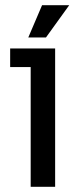

<svg xmlns="http://www.w3.org/2000/svg" viewBox="-20 -721 312 741"><path d="M98.4 0V-462.2H19.2V-534H192.8V0ZM89.2 -576.4 142.4 -701H247.2L157.4 -576.4Z"/></svg>

Font: Mozilla Headline ExtraLight
Style: Regular
Weight: 200
Designer: Studio DRAMA
Foundry: Studio DRAMA
Version: Version 1.000